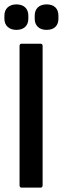

<svg xmlns="http://www.w3.org/2000/svg" viewBox="-46 -854 286 874"><path d="M52 0Q43 0 43 -11V-644Q43 -655 52 -655H139Q148 -655 148 -644V-11Q148 0 139 0ZM29 -718Q4 -718 -11 -731.5Q-26 -745 -26 -769V-782Q-26 -807 -11 -820.5Q4 -834 29 -834Q54 -834 68.5 -820.5Q83 -807 83 -782V-769Q83 -745 68.5 -731.5Q54 -718 29 -718ZM166 -718Q141 -718 126.5 -731.5Q112 -745 112 -769V-782Q112 -807 126.5 -820.5Q141 -834 166 -834Q192 -834 206 -820.5Q220 -807 220 -782V-769Q220 -745 206 -731.5Q192 -718 166 -718Z"/></svg>

Font: Sofia Sans Extra Condensed
Style: Bold
Weight: 700
Designer: Botio Nikoltchev, Ani Petrova
Foundry: lettersoup
Version: Version 4.101